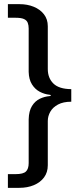

<svg xmlns="http://www.w3.org/2000/svg" viewBox="-20 -743 386 924"><path d="M210 -616.5Q210 -650.5 191.5 -674.2Q173 -698 142.2 -710.5Q111.5 -723 74.5 -723H18V-657.5H56Q82.5 -657.5 95.8 -651.2Q109 -645 113.5 -633.2Q118 -621.5 118 -606V-397Q119 -360.5 133.8 -337Q148.5 -313.5 171.2 -301.5Q194 -289.5 218.5 -287Q224.5 -286.5 224.8 -284Q225 -281.5 218.5 -280.5Q194.5 -278.5 171.8 -267.8Q149 -257 134 -233Q119 -209 118 -168.5V42Q118 69.5 105 82.2Q92 95 55.5 95H18V161H72.5Q112 161 143 148Q174 135 192 110.8Q210 86.5 210 52V-160.5Q210 -184 222 -205.2Q234 -226.5 259.2 -240Q284.5 -253.5 323 -253.5V-314Q264 -314.5 237 -341Q210 -367.5 210 -411Z"/></svg>

Font: Public Sans Medium
Style: Regular
Weight: 500
Designer: The Public Sans Project Authors: Dan O. Williams and USWDS (Libre Franklin designed by Pablo Impallari and Rodrigo Fuenz
Version: Version 1.007